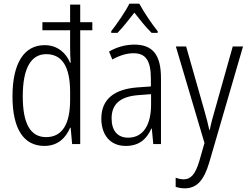

<svg xmlns="http://www.w3.org/2000/svg" viewBox="-20 -785 1349 1046"><path d="M222 10C296 10 339 -35 362 -89H365L373 0H417V-620H483V-664H417V-760H362V-664H211V-620H362V-524C362 -500 363 -471 365 -443H362C340 -496 294 -539 223 -539C112 -539 48 -442 48 -260C48 -84 108 10 222 10ZM231 -38C143 -38 104 -116 104 -260C104 -410 147 -490 232 -490C321 -490 362 -417 362 -284V-241C362 -110 320 -38 231 -38Z M739 -765H685C663 -721 617 -655 586 -615V-606H620C648 -634 683 -679 712 -716C742 -678 775 -636 806 -606H839V-615C812 -648 763 -719 739 -765ZM712 -542C663 -542 615 -528 574 -504L592 -461C634 -484 672 -495 707 -495C773 -495 802 -457 802 -355V-314L731 -309C603 -300 532 -245 532 -139C532 -55 576 10 665 10C741 10 780 -30 805 -85H807L815 0H857V-359C857 -485 813 -542 712 -542ZM737 -267 803 -272V-216C803 -105 761 -35 678 -35C622 -35 588 -71 588 -140C588 -219 636 -260 737 -267Z M938 -532 1094 -6 1066 92C1044 166 1019 192 980 192C965 192 950 188 937 183V233C953 238 968 241 986 241C1052 241 1091 198 1120 100L1304 -532H1248L1152 -191C1140 -151 1130 -114 1123 -78H1120C1114 -108 1106 -138 1091 -191L994 -532Z"/></svg>

Font: Noto Sans Thai Cond Light
Style: Regular
Weight: 300
Width: 3
Designer: Monotype Design Team
Foundry: Monotype Imaging Inc.
Version: Version 2.002